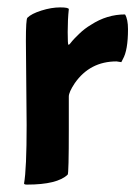

<svg xmlns="http://www.w3.org/2000/svg" viewBox="-20 -473 366 519"><path d="M52 -135 50 -362Q50 -421 54 -425Q65 -436 92 -444.5Q119 -453 142.5 -453Q166 -453 166 -448Q163 -421 163 -386.5Q163 -352 165 -352Q167 -352 169 -354.5Q171 -357 175.5 -362.5Q180 -368 194.5 -382Q209 -396 226 -406Q269 -434 318 -434Q326 -421 326 -394Q326 -337 312 -313L308 -305L295 -307Q223 -307 182 -248Q166 -224 166 -212V-124Q166 -4 163 -1Q135 26 53 26Q45 26 45 23Q52 -16 52 -135Z"/></svg>

Font: Bubblegum Sans
Style: Regular
Weight: 400
Designer: Angel Koziupa and Alejandro Paul
Foundry: Angel Koziupa and Alejandro Paul
Version: Version 1.001